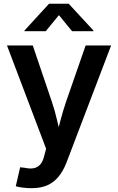

<svg xmlns="http://www.w3.org/2000/svg" viewBox="-20 -777 618 1004"><path d="M62.5 196.8 85.4 97.7 110.8 100.6Q136.7 106.4 156.7 102.5Q176.8 98.6 190.4 83.3Q204.1 67.9 210.9 39.1L221.2 1L16.6 -539.1H151.4L250 -248.5Q267.1 -198.2 278.6 -147.9Q290 -97.7 303.7 -45.9H270Q283.2 -97.7 296.4 -148.2Q309.6 -198.7 326.7 -248.5L427.7 -539.1H561L327.6 73.2Q311 116.2 286.6 146.2Q262.2 176.3 227.8 191.7Q193.4 207 146.5 207Q121.1 207 98.9 204.1Q76.7 201.2 62.5 196.8ZM219.2 -613.8H107.9V-617.2L236.3 -757.3H339.4L468.8 -617.2V-613.8H356.9L288.1 -697.8Z"/></svg>

Font: Inter 18pt SemiBold
Style: Regular
Weight: 600
Designer: Rasmus Andersson
Foundry: rsms
Version: Version 4.001;git-66647c0bb